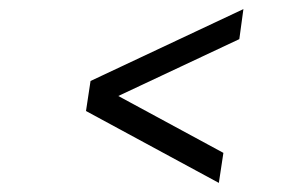

<svg xmlns="http://www.w3.org/2000/svg" viewBox="-20 -509 629 422"><path d="M515 -489 179 -331 169 -265 461 -107 471 -173 240 -298 506 -423Z"/></svg>

Font: Unageo
Style: Light-Italic
Weight: 300
Designer: Richard Sepsi
Foundry: Richard Sepsi
Version: Version 2.000